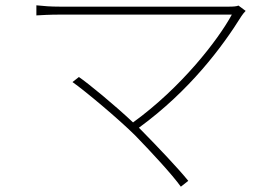

<svg xmlns="http://www.w3.org/2000/svg" viewBox="-20 -679 1040 723"><path d="M490 -168C552 -104 628 -22 661 24L689 2C651 -45 574 -126 514 -187L503 -198C695 -338 818 -504 889 -618C893 -624 899 -632 905 -638L878 -658C871 -655 859 -654 843 -654C750 -654 244 -654 205 -654C170 -654 145 -656 117 -659V-621C135 -622 167 -624 205 -624C244 -624 762 -624 853 -624C801 -528 662 -349 481 -218C411 -284 310 -367 277 -389L253 -370C300 -337 429 -229 490 -168Z"/></svg>

Font: Harano Aji Gothic TW ExtraLight
Style: Regular
Weight: 250
Foundry: Masamichi Hosoda
Version: HaranoAjiGothicTW-ExtraLight version 20230610;ttx 4.39.4